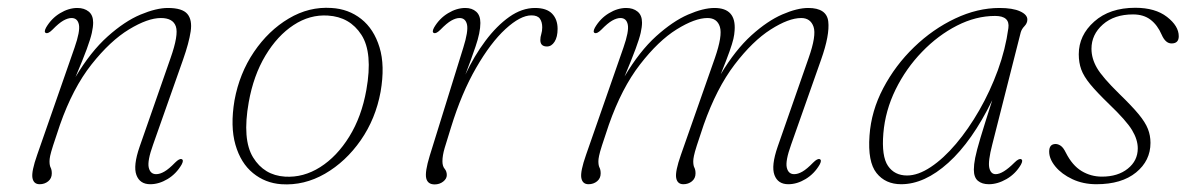

<svg xmlns="http://www.w3.org/2000/svg" viewBox="-20 -478 3146 506"><path d="M101 -391Q95 -393.5 101.5 -405.5Q115.5 -429.5 138.2 -443.2Q161 -457 184 -457Q202 -457 213.8 -447.5Q225.5 -438 225.5 -418.5Q225.5 -407 222 -391.2Q218.5 -375.5 208.5 -348.2Q198.5 -321 179 -275Q219 -342 263.8 -382Q308.5 -422 350.2 -439.5Q392 -457 422.5 -457Q460.5 -457 473.8 -441.2Q487 -425.5 482.5 -395.2Q478 -365 462.5 -321L383.5 -97Q368 -54 372 -36.5Q376 -19 391.5 -19Q401.5 -19 413.2 -25.8Q425 -32.5 441.5 -49.5Q453 -61 459 -58.5Q465 -56 458.5 -44Q444.5 -20 421.8 -6.2Q399 7.5 376 7.5Q348.5 7.5 339.5 -16.8Q330.5 -41 348 -91.5L429.5 -325Q451 -386 443.5 -408.2Q436 -430.5 404 -430.5Q369.5 -430.5 320 -400.5Q270.5 -370.5 221.2 -308.2Q172 -246 138 -149Q126 -113.5 120 -94.8Q114 -76 112.2 -67.2Q110.5 -58.5 110.5 -53Q110.5 -42 113.5 -36.2Q116.5 -30.5 116.5 -21Q116.5 -8 107 -0.2Q97.5 7.5 84.5 7.5Q68.5 7.5 65.5 -9.2Q62.5 -26 78 -70L176.5 -352.5Q191.5 -395.5 188 -413Q184.5 -430.5 168.5 -430.5Q159 -430.5 147 -423.8Q135 -417 118.5 -400Q107 -388.5 101 -391Z M853.5 -457Q898.5 -454.5 932 -428Q965.5 -401.5 980.2 -353.2Q995 -305 983 -236Q970 -165 930.8 -108.5Q891.5 -52 836.5 -20.2Q781.5 11.5 721.5 7.5Q679 4.5 646.8 -21.8Q614.5 -48 600.5 -96.5Q586.5 -145 598 -213.5Q611 -284.5 649.2 -341Q687.5 -397.5 741 -429.2Q794.5 -461 853.5 -457ZM731 -12.5Q779.5 -9.5 823.8 -37.5Q868 -65.5 900.5 -118Q933 -170.5 945.5 -241Q963 -339 932.5 -386.2Q902 -433.5 844 -437Q796.5 -440 753.8 -412Q711 -384 679.5 -331.5Q648 -279 635.5 -208.5Q618 -110.5 647 -63.2Q676 -16 731 -12.5Z M1123.5 -391Q1117.5 -393.5 1124 -405.5Q1138 -429.5 1160.8 -443.2Q1183.5 -457 1206.5 -457Q1224 -457 1235 -447.2Q1246 -437.5 1246 -417.5Q1246 -392.5 1233.2 -355.2Q1220.5 -318 1206.5 -281.5Q1229.5 -330.5 1259.2 -370.2Q1289 -410 1322.2 -433.5Q1355.5 -457 1390 -457Q1420.5 -457 1435 -442Q1449.5 -427 1449.5 -402Q1449.5 -380.5 1441.5 -368Q1433.5 -355.5 1421.5 -355.5Q1404 -355.5 1404 -372.5Q1404 -380.5 1406.5 -388.2Q1409 -396 1409 -406Q1409 -420 1402.8 -428.8Q1396.5 -437.5 1380.5 -437.5Q1351.5 -437.5 1312.2 -401.5Q1273 -365.5 1234.8 -299.2Q1196.5 -233 1168.5 -142Q1157.5 -107.5 1151.8 -87.8Q1146 -68 1146 -53Q1146 -40 1151.8 -33.2Q1157.5 -26.5 1157.5 -16.5Q1157.5 -7 1148 0.5Q1138.5 8 1125.5 8Q1107 8 1103.2 -8.5Q1099.5 -25 1112.5 -67.5L1201 -352.5Q1214.5 -395.5 1210.8 -413Q1207 -430.5 1191 -430.5Q1181.5 -430.5 1169.5 -423.8Q1157.5 -417 1141 -400Q1129.5 -388.5 1123.5 -391Z M1774.5 -70 1864 -325Q1884.5 -384 1877.2 -407.2Q1870 -430.5 1844.5 -430.5Q1811.5 -430.5 1763.2 -400.5Q1715 -370.5 1666.8 -308.2Q1618.5 -246 1584.5 -149Q1572.5 -113.5 1566.5 -94.8Q1560.5 -76 1558.8 -67.2Q1557 -58.5 1557 -53Q1557 -42 1560 -36.2Q1563 -30.5 1563 -21Q1563 -8 1553.5 -0.2Q1544 7.5 1531 7.5Q1515 7.5 1512 -9.2Q1509 -26 1524.5 -70L1623 -352.5Q1638 -395.5 1634.5 -413Q1631 -430.5 1615 -430.5Q1605.5 -430.5 1593.5 -423.8Q1581.5 -417 1565 -400Q1553.5 -388.5 1547.5 -391Q1541.5 -393.5 1548 -405.5Q1562 -429.5 1584.8 -443.2Q1607.5 -457 1630.5 -457Q1648.5 -457 1660.2 -447.5Q1672 -438 1672 -418.5Q1672 -407 1668.5 -391.5Q1665 -376 1655 -349Q1645 -322 1626 -276.5Q1665.5 -343 1709.2 -382.5Q1753 -422 1793.2 -439.5Q1833.5 -457 1863 -457Q1920.5 -457 1916 -397.5Q1915.5 -387.5 1912.8 -375.5Q1910 -363.5 1902.5 -342.2Q1895 -321 1879.5 -282.5Q1918 -346.5 1960.2 -384.8Q2002.5 -423 2041.8 -440Q2081 -457 2110 -457Q2158.5 -457 2162.8 -421.5Q2167 -386 2144 -321L2065 -97Q2049.5 -54 2053.5 -36.5Q2057.5 -19 2073 -19Q2083 -19 2094.8 -25.8Q2106.5 -32.5 2123 -49.5Q2134.5 -61 2140.5 -58.5Q2146.5 -56 2140 -44Q2126 -20 2103.2 -6.2Q2080.5 7.5 2057.5 7.5Q2030 7.5 2021 -16.8Q2012 -41 2029.5 -91.5L2111 -325Q2132 -384.5 2124 -407.5Q2116 -430.5 2091.5 -430.5Q2058.5 -430.5 2011 -400.2Q1963.5 -370 1916 -307.8Q1868.5 -245.5 1834.5 -149Q1822.5 -113.5 1816.5 -94.8Q1810.5 -76 1808.8 -67.2Q1807 -58.5 1807 -53Q1807 -42 1810 -36.2Q1813 -30.5 1813 -21Q1813 -8 1803.5 -0.2Q1794 7.5 1781 7.5Q1765 7.5 1762 -9.2Q1759 -26 1774.5 -70Z M2595 -97Q2583.5 -52.5 2587.2 -35.8Q2591 -19 2604 -19Q2623 -19 2653.5 -49.5Q2665 -61 2671 -58.5Q2677 -56 2670.5 -44Q2656.5 -20 2632.8 -6.2Q2609 7.5 2586 7.5Q2568 7.5 2557.2 -1.5Q2546.5 -10.5 2546.5 -31Q2546.5 -44 2550 -62Q2553.5 -80 2564 -115Q2574.5 -150 2595 -214Q2542 -105.5 2479.2 -49Q2416.5 7.5 2355 7.5Q2313.5 7.5 2290 -22Q2266.5 -51.5 2271.5 -120.5Q2276 -185.5 2307.8 -245.8Q2339.5 -306 2389 -353.8Q2438.5 -401.5 2497.2 -429.2Q2556 -457 2614 -457Q2649 -457 2668.2 -448.2Q2687.5 -439.5 2687.5 -426.5Q2687.5 -417 2680 -409.2Q2672.5 -401.5 2670 -392.5ZM2308 -126.5Q2303 -66 2320.2 -40.8Q2337.5 -15.5 2370.5 -15.5Q2399.5 -15.5 2433 -37.8Q2466.5 -60 2499.5 -99Q2532.5 -138 2561 -187.8Q2589.5 -237.5 2609.8 -293Q2630 -348.5 2637.5 -404Q2642 -436 2602.5 -436Q2552 -436 2502 -410.5Q2452 -385 2409.8 -341.2Q2367.5 -297.5 2340.2 -242Q2313 -186.5 2308 -126.5Z M2884 -12.5Q2926 -12.5 2952.2 -33.5Q2978.5 -54.5 2978.5 -87Q2978.5 -110 2963.5 -135Q2948.5 -160 2902.5 -204Q2870.5 -235 2853.2 -256Q2836 -277 2829.5 -295Q2823 -313 2823 -335Q2823 -385 2863.8 -421.2Q2904.5 -457.5 2972 -457.5Q3024.5 -457.5 3055.5 -433.5Q3086.5 -409.5 3086.5 -382.5Q3086.5 -363.5 3067.5 -363.5Q3051.5 -363.5 3041.5 -386.5Q3030.5 -412 3012.2 -426Q2994 -440 2966 -440Q2916.5 -440 2886.5 -413.5Q2856.5 -387 2856.5 -349.5Q2856.5 -324 2870.8 -299.2Q2885 -274.5 2930 -230.5Q2963 -198.5 2980.8 -177Q2998.5 -155.5 3005.2 -138.2Q3012 -121 3012 -101.5Q3012 -54.5 2974 -23.5Q2936 7.5 2869.5 7.5Q2834.5 7.5 2806.2 -5.8Q2778 -19 2761.5 -39Q2745 -59 2745 -78.5Q2745 -98.5 2762 -98.5Q2768.5 -98.5 2775.5 -93.8Q2782.5 -89 2789 -75.5Q2806 -42 2830.5 -27.2Q2855 -12.5 2884 -12.5Z"/></svg>

Font: Fraunces 9pt S000 Thin
Style: Italic
Weight: 100
Italic angle: -16°
Version: Version 1.000; ttfautohint (v1.8.3)